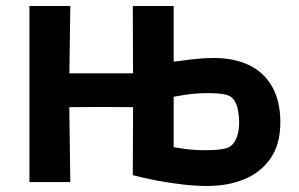

<svg xmlns="http://www.w3.org/2000/svg" viewBox="-20 -606 994 639"><path d="M78 0V-586H214L210 -294L214 0ZM140 -249V-362H518V-249L315 -250ZM670 13Q634 13 588.5 8Q543 3 499.5 -5.5Q456 -14 422 -23L423 -290L422 -586H558V-401Q563 -401 583.5 -404Q604 -407 633.5 -410Q663 -413 691 -413Q760 -413 809.5 -389Q859 -365 886 -317Q913 -269 913 -199Q913 -126 880.5 -79Q848 -32 793 -9.5Q738 13 670 13ZM664 -106Q697 -106 718.5 -109.5Q740 -113 748 -120Q761 -130 768.5 -150.5Q776 -171 776 -199Q776 -219 771.5 -242Q767 -265 754 -279Q746 -288 726.5 -292Q707 -296 671 -296Q630 -296 596.5 -290.5Q563 -285 558 -284V-116Q561 -116 577.5 -113Q594 -110 617 -108Q640 -106 664 -106Z"/></svg>

Font: Ruda ExtraBold
Style: Regular
Weight: 800
Designer: Mariela Monsalve and Angelina Sanchez
Foundry: Mariela Monsalve and Angelina Sanchez
Version: Version 2.000